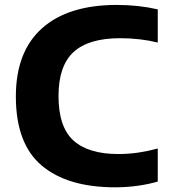

<svg xmlns="http://www.w3.org/2000/svg" viewBox="-20 -770 705 799"><path d="M459 9.5Q261 9.5 153.5 -81.2Q46 -172 46 -368.5Q46 -555 154.8 -652.2Q263.5 -749.5 466.5 -749.5Q556 -749.5 636.5 -731V-593Q599.5 -602 560.5 -606.5Q521.5 -611 479.5 -611Q349 -611 286.2 -553.5Q223.5 -496 223.5 -370.5Q223.5 -241.5 285.8 -185.2Q348 -129 472.5 -129Q515 -129 555.5 -135Q596 -141 636.5 -152V-14.5Q597.5 -3 552 3.2Q506.5 9.5 459 9.5Z"/></svg>

Font: Encode Sans SemiExpanded SemiExpanded
Style: Bold
Weight: 700
Width: 6
Designer: Multiple Designers
Foundry: Impallari Type
Version: Version 3.000; ttfautohint (v1.8.3) -l 8 -r 50 -G 200 -x 14 